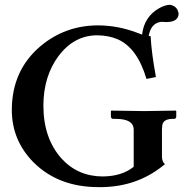

<svg xmlns="http://www.w3.org/2000/svg" viewBox="-20 -763 761 793"><path d="M682.1 -743.2Q713.9 -737.3 717.8 -706.1Q716.3 -672.4 668 -671.9Q664.1 -671.9 656.2 -672.4Q649.9 -672.9 647.9 -672.9Q642.1 -672.4 640.1 -671.9Q602.5 -664.1 594.2 -614.3Q598.6 -613.8 602.1 -613.8Q605.5 -545.9 624 -444.8L585 -437Q546.9 -565.4 466.3 -600.6Q428.7 -616.7 381.8 -617.2Q285.6 -617.2 221.2 -530.8Q159.7 -447.8 159.2 -327.1Q159.2 -192.4 233.9 -108.4Q301.3 -34.7 403.8 -34.2Q483.4 -34.7 532.2 -74.2V-229Q530.8 -271.5 460 -272H445.8Q439 -273.9 438 -280.8V-304.2L439.9 -306.2Q440.9 -306.2 576.2 -304.2L706.1 -306.2L708 -304.2V-280.8Q706.5 -272.5 700.2 -272H693.8Q654.8 -272 650.4 -246.6Q649.4 -239.3 648.9 -229V-113.8Q649.9 -94.7 661.1 -85Q560.5 0 425.8 8.8Q406.2 10.3 386.2 9.8Q221.7 9.8 118.7 -92.3Q29.3 -182.6 28.8 -308.1Q28.8 -471.2 146 -571.3Q247.6 -657.2 382.8 -658.2Q466.3 -658.2 545.9 -627.9Q560.1 -622.6 566.9 -620.1Q575.2 -693.8 637.2 -729Q661.6 -742.7 682.1 -743.2Z"/></svg>

Font: Linux Libertine O
Style: Semibold
Weight: 700
Designer: Philipp H. Poll
Foundry: Philipp H. Poll
Version: Version 5.0.0